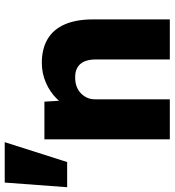

<svg xmlns="http://www.w3.org/2000/svg" viewBox="-82 -757 740 814"><g transform="rotate(-90 288.0 -350.0)"><path d="M-98.7 -435.3 -79 -700H92.3L8 -435.3ZM104.3 0V-531.7H264L270.7 -423.7L236 -411.7Q246.7 -448.7 275.3 -478.2Q304 -507.7 344 -525.2Q384 -542.7 428 -542.7Q488 -542.7 529.3 -518.2Q570.7 -493.7 591.7 -445.3Q612.7 -397 612.7 -326.7V0H443V-313Q443 -342.7 434.3 -362.5Q425.7 -382.3 408 -392.2Q390.3 -402 365.3 -401.3Q345.3 -401.3 328.7 -395.2Q312 -389 299.8 -377.3Q287.7 -365.7 280.8 -350.8Q274 -336 274 -318V0H189.7Q160 0 138.7 0Q117.3 0 104.3 0Z"/></g></svg>

Font: Lexend Medium
Style: Regular
Weight: 500
Designer: Bonnie Shaver-Troup, Thomas Jockin
Foundry: Lexend
Version: Version 1.005